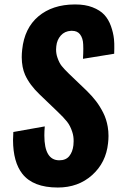

<svg xmlns="http://www.w3.org/2000/svg" viewBox="-20 -840 540 871"><path d="M242.2 10.7Q129.9 10.7 81.1 -51.8Q39.6 -105 39.1 -204.1Q39.1 -221.7 40.5 -241.2L183.1 -266.6Q181.2 -244.6 181.2 -225.6Q181.2 -112.8 249 -112.8Q278.8 -112.8 294.2 -131.8Q309.6 -150.9 313 -181.2Q314 -190.4 314 -198.7Q314.5 -221.7 307.6 -242.2Q298.8 -269.5 283.9 -288.3Q269 -307.1 241.2 -333.5L159.2 -412.1Q114.3 -455.1 93.8 -500.5Q79.1 -533.7 78.6 -580.1Q78.6 -596.7 80.6 -614.7Q90.8 -712.4 154.3 -765.9Q217.8 -819.3 318.4 -819.8Q319.8 -819.8 321.8 -819.8Q366.7 -819.8 399.4 -807.1Q433.6 -793.9 452.9 -773.2Q472.2 -752.4 483.2 -721.9Q494.1 -691.4 497.1 -662.1Q499 -643.1 498.5 -621.1Q498.5 -609.4 498 -596.2L356.4 -573.2Q357.9 -598.1 357.9 -619.1Q357.9 -628.9 357.4 -638.7Q356.4 -667 342.8 -684.6Q330.6 -700.2 306.6 -700.2Q304.7 -700.2 302.2 -700.2Q273.4 -698.7 255.9 -679Q238.3 -659.2 235.4 -630.4Q234.4 -623 234.4 -615.7Q234.4 -595.7 240.7 -578.1Q249 -554.2 259.8 -540.8Q270.5 -527.3 292 -506.3L373 -428.7Q397.9 -404.3 415.5 -381.3Q433.1 -358.4 448 -329.1Q462.9 -299.8 468.8 -264.6Q472.2 -244.6 472.2 -223.6Q472.2 -207.5 470.2 -190.4Q460.9 -102.1 397.9 -45.7Q335 10.7 242.2 10.7Z"/></svg>

Font: Oswald
Style: Demi-Bold
Weight: 600
Designer: Vernon Adams
Foundry: Vernon Adams
Version: 3.0; ttfautohint (v0.94.23-7a4d-dirty) -l 8 -r 50 -G 200 -x 